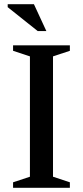

<svg xmlns="http://www.w3.org/2000/svg" viewBox="-20 -891 394 911"><path d="M311.5 -26V0H42V-26L122 -52.5V-623.5L42 -650V-676H311.5V-650L231.5 -623.5V-52.5ZM200 -743.5H159L16.5 -857V-871H141Z"/></svg>

Font: Newsreader 16pt 16pt Medium
Style: Regular
Weight: 500
Version: Version 1.003